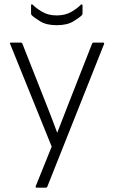

<svg xmlns="http://www.w3.org/2000/svg" viewBox="-20 -679 524 884"><path d="M150 185Q141 185 145 177L218 -4L27 -476Q23 -483 32 -483H75Q81 -483 83 -478L192 -202Q205 -169 218 -135.5Q231 -102 243 -69H244Q257 -102 270 -136Q283 -170 296 -203L404 -478Q406 -483 412 -483H453Q462 -483 459 -476L198 180Q196 185 190 185ZM241 -563Q194 -563 165.5 -580.5Q137 -598 126 -609Q123 -612 123 -618V-653Q123 -663 131 -657Q145 -642 173.5 -625Q202 -608 241 -608Q281 -608 309.5 -625Q338 -642 352 -657Q356 -660 358 -658.5Q360 -657 360 -653V-618Q360 -612 357 -609Q346 -598 317.5 -580.5Q289 -563 241 -563Z"/></svg>

Font: Sofia Sans Light
Style: Regular
Weight: 300
Designer: Botio Nikoltchev, Ani Petrova
Foundry: lettersoup
Version: Version 4.100; ttfautohint (v1.8.3)